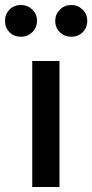

<svg xmlns="http://www.w3.org/2000/svg" viewBox="-64 -748 369 768"><path d="M0 0ZM174 -504V0H65V-504ZM20 -601Q-8 -601 -26 -619Q-44 -637 -44 -665Q-44 -691 -26 -709.5Q-8 -728 20 -728Q46 -728 65 -710Q84 -692 84 -665Q84 -637 65 -619Q46 -601 20 -601ZM221 -601Q194 -601 175.5 -619Q157 -637 157 -665Q157 -691 175.5 -709.5Q194 -728 221 -728Q247 -728 266 -710Q285 -692 285 -665Q285 -637 266.5 -619Q248 -601 221 -601Z"/></svg>

Font: Rosa Sans Medium
Style: Regular
Weight: 500
Designer: Pentagram / MCKL
Foundry: Pentagram / MCKL
Version: Version 1.005;September 16, 2019;FontCreator 11.5.0.2425 64-